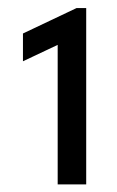

<svg xmlns="http://www.w3.org/2000/svg" viewBox="-20 -911 296 486"><path d="M126 -797.4 38.1 -755.9V-826.2L173.8 -890.6H198.2V-444.3H126Z"/></svg>

Font: Reddit Sans Vanilla
Style: Regular
Weight: 400
Designer: Stephen Hutchings
Foundry: Reddit
Version: Version 1.013